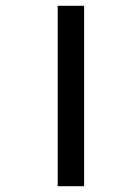

<svg xmlns="http://www.w3.org/2000/svg" viewBox="-20 -642 407 662"><path d="M179 -622H270V0H179Z"/></svg>

Font: Noto Sans Condensed Medium
Style: Italic
Weight: 500
Width: 3
Italic angle: -12°
Designer: Monotype Design Team
Foundry: Monotype Imaging Inc.
Version: Version 2.013; ttfautohint (v1.8.4.7-5d5b)